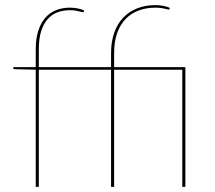

<svg xmlns="http://www.w3.org/2000/svg" viewBox="-20 -732 844 752"><path d="M120 0V-459L38 -461Q32 -461 32 -465V-469H120V-539Q120 -581 130 -611.8Q140 -642.5 157.5 -662.5Q175 -682.5 199.5 -692.2Q224 -702 253.5 -702Q268 -702 283.5 -699.2Q299 -696.5 309.5 -691L308.5 -687Q307.5 -683.5 304.5 -684Q301.5 -684.5 295.2 -686.2Q289 -688 278.8 -690Q268.5 -692 253.5 -692Q227.5 -692 205.2 -683.8Q183 -675.5 166.8 -657.2Q150.5 -639 141.2 -609.8Q132 -580.5 132 -539V-469H415V-524Q415 -569.5 427.8 -604.8Q440.5 -640 463.5 -663.8Q486.5 -687.5 518.5 -699.8Q550.5 -712 589 -712Q603.5 -712 619 -709.2Q634.5 -706.5 645 -701L644 -697Q643 -694 640.2 -694.5Q637.5 -695 631.2 -696.5Q625 -698 614.8 -700Q604.5 -702 589 -702Q553.5 -702 524 -691.2Q494.5 -680.5 472.8 -658.5Q451 -636.5 439 -603Q427 -569.5 427 -524V-469H706V0H694V-459H427V0H415V-459H132V0Z"/></svg>

Font: Lato 2
Style: Regular
Weight: 100
Designer: Lukasz Dziedzic with Adam Twardoch and Botio Nikoltchev
Foundry: tyPoland Lukasz Dziedzic
Version: Version 2.015; 2015-08-06; http://www.latofonts.com/